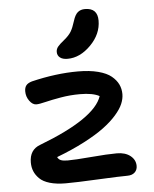

<svg xmlns="http://www.w3.org/2000/svg" viewBox="-56 -879 723 899"><g transform="rotate(-5 306.0 -429.5)"><path d="M275.9 -606.9Q252.9 -606.9 240.5 -616.7Q228 -626.5 228 -643.1Q228 -656.7 236.8 -667.7Q245.6 -678.7 267.1 -695.8Q290 -714.4 300.5 -731.7Q311 -749 320.8 -780.8Q329.6 -809.6 343 -820.8Q356.4 -832 377 -832Q436 -832 436 -772.9Q436 -709.5 385.3 -658.2Q334.5 -606.9 275.9 -606.9ZM216.8 -26.9Q173.3 -26.9 141.8 -36.1Q110.4 -45.4 93.8 -62Q77.1 -78.6 69.6 -97.2Q62 -115.7 62 -138.2Q62 -198.2 112.8 -216.8Q376.5 -317.4 410.2 -419.9Q379.4 -437 318.8 -437Q272 -437 228.5 -429.4Q185.1 -421.9 155.3 -414.6Q125.5 -407.2 111.8 -407.2Q94.2 -407.2 79.6 -427.2Q64.9 -447.3 64.9 -472.2Q64.9 -489.7 72.8 -500Q80.6 -510.3 100.1 -516.1Q215.8 -543.9 318.8 -543.9Q373.5 -543.9 413.6 -533.4Q453.6 -522.9 475.3 -504.9Q497.1 -486.8 507.1 -465.8Q517.1 -444.8 517.1 -419.9Q517.1 -397.9 507.1 -374.3Q497.1 -350.6 472.7 -322.8Q448.2 -294.9 411.4 -267.6Q374.5 -240.2 316.9 -210.2Q259.3 -180.2 187 -152.8Q192.4 -141.1 203.6 -137Q214.8 -132.8 234.9 -132.8Q269.5 -132.8 346.7 -139.4Q423.8 -146 466.8 -146Q506.3 -146 530.3 -127Q554.2 -107.9 554.2 -79.1Q554.2 -60.5 541.7 -48.8Q529.3 -37.1 506.8 -37.1Q469.7 -37.1 367.4 -32Q265.1 -26.9 216.8 -26.9Z"/></g></svg>

Font: Shantell Sans Bouncy
Style: Regular
Weight: 500
Designer: Stephen Nixon, Anya Danilova, Shantell Martin
Foundry: Arrow Type
Version: Version 1.006;[9816181b4]